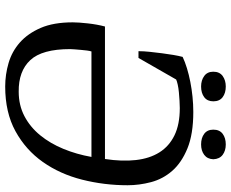

<svg xmlns="http://www.w3.org/2000/svg" viewBox="-95 -782 889 739"><g transform="rotate(90 349.5 -412.5)"><path d="M313 12Q267 12 222.5 -1Q178 -14 143.5 -44.5Q109 -75 87.5 -124.5Q66 -174 66 -248Q66 -270 70 -306Q74 -342 82 -372H592Q602 -438 596 -491Q590 -544 566.5 -581.5Q543 -619 501 -639.5Q459 -660 396 -660Q384 -660 367.5 -659Q351 -658 335 -656.5Q319 -655 305.5 -652Q292 -649 286 -646L203 -501H177Q177 -521 179.5 -544.5Q182 -568 185 -591.5Q188 -615 191.5 -635.5Q195 -656 199 -671Q218 -680 242.5 -687.5Q267 -695 295 -700.5Q323 -706 352.5 -709Q382 -712 411 -712Q496 -712 551 -689.5Q606 -667 637.5 -631Q669 -595 681 -549.5Q693 -504 693 -459Q693 -369 671.5 -284Q650 -199 603.5 -133Q557 -67 485 -27.5Q413 12 313 12ZM333 -40Q385 -40 427 -62Q469 -84 500.5 -122.5Q532 -161 553 -212Q574 -263 584 -320H178Q176 -314 174.5 -303Q173 -292 172 -279.5Q171 -267 170 -255.5Q169 -244 169 -238Q169 -130 211.5 -84.5Q254 -39 333 -40ZM256 -789Q256 -813 272.5 -825Q289 -837 313 -837Q338 -837 354 -825Q370 -813 370 -789Q370 -766 354 -754Q338 -742 313 -742Q289 -742 272.5 -754Q256 -766 256 -789ZM479 -789Q479 -813 495 -825Q511 -837 536 -837Q560 -837 576 -825Q592 -813 593 -789Q592 -766 576 -754Q560 -742 536 -742Q511 -742 495 -754Q479 -766 479 -789Z"/></g></svg>

Font: PTSerifItalic
Style: Italic
Weight: 400
Italic angle: -12°
Designer: A.Korolkova, O.Umpeleva, V.Yefimov
Foundry: ParaType Ltd
Version: Version 1.000W OFL